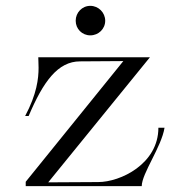

<svg xmlns="http://www.w3.org/2000/svg" viewBox="-20 -637 619 657"><path d="M289 -516C317 -516 340 -538 340 -566C340 -594 317 -617 289 -617C261 -617 239 -594 239 -566C239 -538 261 -516 289 -516ZM68 0H465C465 -43 533 -135 543 -200H522C522 -76 392 -14 316 -14L145 -13L493 -441H111C111 -431 112 -420 112 -405C112 -368 106 -315 66 -240H78C128 -358 178 -427 254 -427L402 -428L68 -15Z"/></svg>

Font: Cantique Normal
Style: Regular
Weight: 400
Designer: Sébastien Hayez
Foundry: Sébastien Hayez & Ariel Martín Pérez
Version: Version 1.000;hotconv 1.0.109;makeotfexe 2.5.65596